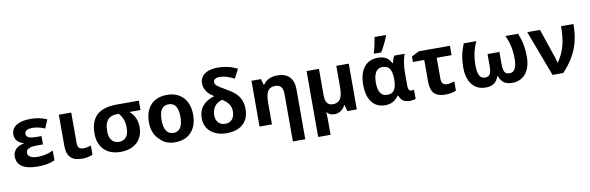

<svg xmlns="http://www.w3.org/2000/svg" viewBox="-62 -1409 6938 2256"><g transform="rotate(-10 3407.0 -281.0)"><path d="M38.1 -151.9Q38.1 -204.1 72.5 -239.5Q106.9 -274.9 168 -284.7V-289.6Q120.1 -302.2 93.3 -333.7Q66.4 -365.2 66.4 -409.2Q66.4 -479.5 125.7 -517.8Q185.1 -556.2 294.4 -556.2Q348.1 -556.2 392.8 -547.6Q437.5 -539.1 491.2 -517.1L447.8 -414.6Q372.6 -448.2 299.8 -448.2Q253.9 -448.2 230.7 -434.1Q207.5 -419.9 207.5 -392.6Q207.5 -360.8 241.7 -346.7Q271 -335 330.1 -335H389.2V-235.4H317.9Q270 -235.4 241.2 -228Q213.4 -220.7 200.4 -206.5Q187.5 -192.4 187.5 -168.5Q187.5 -136.7 218 -119.6Q248.5 -102.5 306.6 -102.5Q354.5 -102.5 398.2 -112.3Q441.9 -122.1 489.7 -144.5V-28.3Q444.3 -7.8 395.8 1Q347.2 9.8 285.6 9.8Q161.6 9.8 99.9 -30.5Q38.1 -70.8 38.1 -151.9Z M633.3 -171.4V-546.4H781.2V-178.7Q781.2 -142.1 798.1 -125Q814.9 -107.9 850.6 -107.9Q873 -107.9 893.6 -112.1Q914.1 -116.2 940.9 -125V-14.6Q914.6 -2.9 882.3 3.4Q850.1 9.8 814.9 9.8Q721.7 9.8 677.5 -35.2Q633.3 -80.1 633.3 -171.4Z M1007.3 -254.4Q1007.3 -402.8 1085.7 -474.6Q1164.1 -546.4 1325.7 -546.4H1587.9V-434.6H1455.6Q1543 -359.9 1543 -238.8Q1543 -164.6 1511.5 -108.6Q1480 -52.7 1420.9 -22.5Q1359.4 9.8 1273.9 9.8Q1191.9 9.8 1131.8 -22Q1071.8 -53.7 1039.6 -113.3Q1007.3 -172.9 1007.3 -254.4ZM1350.1 -135.7Q1371.1 -153.8 1381.6 -184.6Q1392.1 -215.3 1392.1 -257.3Q1392.1 -325.7 1369.6 -374Q1357.9 -398.9 1330.6 -434.6H1311.5Q1241.2 -434.6 1205.1 -401.4Q1158.7 -358.4 1158.7 -254.9Q1158.7 -220.2 1167 -192.6Q1175.3 -165 1190.9 -146.5Q1221.7 -109.9 1275.9 -109.9Q1321.8 -109.9 1350.1 -135.7Z M1746.6 -62Q1704.6 -97.2 1682.4 -151.4Q1660.2 -205.6 1660.2 -274.4Q1660.2 -362.8 1691.7 -426.3Q1723.1 -489.7 1782.7 -522.9Q1842.3 -556.2 1925.3 -556.2Q2005.4 -556.2 2064.7 -521.7Q2124 -487.3 2155.8 -423.6Q2187.5 -359.9 2187.5 -274.4Q2187.5 -185.5 2156 -121.6Q2124.5 -57.6 2064.9 -23.9Q2005.4 9.8 1922.4 9.8Q1867.7 9.8 1823 -8.5Q1778.3 -26.9 1746.6 -62ZM2036.1 -274.4Q2036.1 -443.8 1923.3 -443.8Q1811 -443.8 1811 -274.4Q1811 -190.4 1839.1 -146.5Q1867.2 -102.5 1924.3 -102.5Q1981 -102.5 2008.5 -146.5Q2036.1 -190.4 2036.1 -274.4Z M2279.3 -213.4Q2279.3 -300.3 2326.2 -357.9Q2373 -415.5 2469.2 -444.8Q2409.2 -481.9 2381.6 -523.7Q2354 -565.4 2354 -616.7Q2354 -664.1 2379.4 -698Q2404.8 -731.9 2453.4 -750Q2502 -768.1 2569.8 -768.1Q2629.9 -768.1 2686 -755.1Q2742.2 -742.2 2800.3 -713.9L2743.7 -605Q2691.9 -631.3 2649.9 -643.6Q2607.9 -655.8 2572.3 -655.8Q2535.6 -655.8 2515.9 -642.8Q2496.1 -629.9 2496.1 -606.4Q2496.1 -583.5 2517.1 -563.5Q2536.6 -545.4 2628.4 -493.2Q2689.5 -459 2725.8 -425Q2762.2 -391.1 2781.7 -349.6Q2805.7 -299.8 2805.7 -232.9Q2805.7 -156.2 2774.2 -101.8Q2742.7 -47.4 2683.1 -18.8Q2623.5 9.8 2540.5 9.8Q2462.4 9.8 2403.3 -17.8Q2344.2 -45.4 2311.8 -95.7Q2279.3 -146 2279.3 -213.4ZM2654.3 -233.9Q2654.3 -279.8 2629.9 -316.9Q2605.5 -354 2553.2 -386.2Q2520.5 -377 2498.8 -362.8Q2477.1 -348.6 2462.4 -328.1Q2430.2 -282.7 2430.2 -221.2Q2430.2 -185.5 2443.8 -158.4Q2457.5 -131.3 2482.9 -116.7Q2508.3 -102.1 2542 -102.1Q2594.7 -102.1 2624.5 -136.7Q2654.3 -171.4 2654.3 -233.9Z M3196.8 -438.5Q3162.1 -438.5 3138.7 -426Q3115.2 -413.6 3101.6 -387.7Q3079.6 -343.8 3079.6 -257.3V0H2931.6V-546.4H3044.9L3064.5 -476.6H3073.2Q3097.7 -516.1 3141.4 -536.1Q3185.1 -556.2 3241.7 -556.2Q3335.4 -556.2 3385.3 -504.4Q3435.1 -452.6 3435.1 -356V240.2H3287.1V-323.7Q3287.1 -381.8 3264.9 -410.2Q3242.7 -438.5 3196.8 -438.5Z M3588.9 -546.4H3736.8V-232.9Q3736.8 -169.4 3758.8 -139.2Q3780.8 -108.9 3828.1 -108.9Q3877.4 -108.9 3904.3 -137.7Q3924.3 -158.7 3934.1 -196Q3943.8 -233.4 3943.8 -289.1V-546.4H4092.3V0H3980L3959 -73.7H3952.6Q3934.6 -33.7 3900.6 -12Q3866.7 9.8 3826.2 9.8Q3793.5 9.8 3772 -0.5Q3750.5 -10.7 3732.9 -33.7Q3736.8 13.2 3736.8 70.3V240.2H3588.9Z M4215.8 -270.5Q4215.8 -360.8 4242.2 -424.8Q4268.6 -488.8 4319.1 -522Q4369.6 -555.2 4440.4 -555.2Q4498.5 -555.2 4536.6 -533Q4574.7 -510.7 4599.1 -463.4H4605.5Q4610.8 -489.3 4619.1 -512Q4627.4 -534.7 4635.7 -546.4H4758.8Q4742.2 -501 4733.2 -443.6Q4724.1 -386.2 4724.1 -329.1V-168.9Q4724.1 -106.9 4765.1 -106.9Q4781.7 -106.9 4794.4 -111.8V-2Q4787.6 2.4 4765.9 6.1Q4744.1 9.8 4729.5 9.8Q4675.3 9.8 4645.3 -10.3Q4615.2 -30.3 4599.1 -74.7H4589.8Q4561.5 -31.7 4522 -11Q4482.4 9.8 4430.2 9.8Q4362.3 9.8 4314.2 -23.4Q4266.1 -56.6 4241 -119.4Q4215.8 -182.1 4215.8 -270.5ZM4563 -152.8Q4585.4 -189 4586.4 -266.6V-275.4Q4586.4 -372.6 4550.3 -410.6Q4523.4 -438.5 4473.6 -438.5Q4430.2 -438.5 4403.3 -407.7Q4366.7 -364.3 4366.7 -270.5Q4366.7 -198.2 4388.2 -158.2Q4414.6 -106.4 4475.6 -106.4Q4507.3 -106.4 4528.8 -117.7Q4550.3 -128.9 4563 -152.8ZM4445.3 -801.8H4580.1V-790.5Q4539.6 -689.5 4490.2 -609.4H4404.8V-623Q4416 -656.7 4428 -710.4Q4439.9 -764.2 4445.3 -801.8Z M4973.6 -172.9V-434.6H4837.9V-499.5L4928.2 -546.4H5299.3V-434.6H5122.1V-182.6Q5122.1 -107.9 5189.9 -107.9Q5227.5 -107.9 5277.3 -125.5V-15.6Q5225.6 9.3 5148.4 9.3Q5057.1 9.3 5015.4 -35.2Q4973.6 -79.6 4973.6 -172.9Z M5488.8 -41Q5450.2 -76.2 5429.7 -133.1Q5409.2 -189.9 5409.2 -264.6Q5409.2 -341.3 5421.6 -405.8Q5434.1 -470.2 5463.9 -546.4H5615.2Q5584 -481.4 5569.3 -413.8Q5554.7 -346.2 5554.7 -269.5Q5554.7 -186 5575.7 -146.5Q5596.7 -106.9 5641.6 -106.9Q5669.9 -106.9 5686.8 -119.9Q5703.6 -132.8 5710.9 -160.6Q5717.8 -186.5 5717.8 -232.4V-374H5859.4V-232.4Q5859.4 -186 5866.2 -159.7Q5873.5 -131.8 5890.1 -119.4Q5906.7 -106.9 5936 -106.9Q6022 -106.9 6022 -267.6Q6022 -420.4 5961.4 -546.4H6112.8Q6142.1 -474.6 6154.8 -408.2Q6167.5 -341.8 6167.5 -264.6Q6167.5 -183.1 6143.1 -123Q6118.7 -63 6073.2 -29.3Q6021.5 9.8 5947.3 9.8Q5885.3 9.8 5848.1 -16.1Q5811 -42 5791.5 -97.7H5785.6Q5766.6 -43.5 5729.2 -16.8Q5691.9 9.8 5629.4 9.8Q5543.5 9.8 5488.8 -41Z M6221.7 -546.4H6374L6490.7 -202.1Q6502 -168.5 6509.8 -133.3H6514.2Q6572.3 -214.8 6598.9 -312.7Q6625.5 -410.6 6625.5 -546.4H6773.4Q6773.4 -434.1 6750.7 -341.1Q6728 -248 6680.2 -165Q6632.3 -82 6555.2 0H6427.7Z"/></g></svg>

Font: Viking Open Sans
Style: Bold
Weight: 700
Foundry: Ascender Corporation
Version: Version 2.001